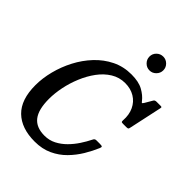

<svg xmlns="http://www.w3.org/2000/svg" viewBox="-278 -1132 1279 1279"><g transform="rotate(45 361.5 -492.0)"><path d="M624.5 -265.5Q605 -219 575.8 -170.2Q546.5 -121.5 506 -80.2Q465.5 -39 411.2 -13.8Q357 11.5 286.5 11.5Q161.5 11.5 93 -55.2Q24.5 -122 24.5 -258Q24.5 -324 42.5 -394.2Q60.5 -464.5 94.5 -529.8Q128.5 -595 177.8 -647.5Q227 -700 289.8 -730.8Q352.5 -761.5 427 -761.5Q495.5 -761.5 536.8 -738.5Q578 -715.5 601 -685.5Q608.5 -675.5 611 -675.5Q613.5 -675.5 621 -687L653 -741.5Q659 -750.5 674 -750.5H711Q720 -750.5 721.8 -748.2Q723.5 -746 722 -738L672 -506Q670 -495 666.8 -491.8Q663.5 -488.5 650 -488.5H619.5Q607 -488.5 604.8 -492Q602.5 -495.5 603 -505.5Q607 -560 587.2 -602Q567.5 -644 528.8 -667.5Q490 -691 438 -691Q383.5 -691 338.5 -663.2Q293.5 -635.5 259 -588.8Q224.5 -542 200.8 -485Q177 -428 165 -368.8Q153 -309.5 153 -257.5Q153 -157 190 -109.8Q227 -62.5 305 -62.5Q349.5 -62.5 386.8 -81.8Q424 -101 454.8 -132Q485.5 -163 509.2 -199.2Q533 -235.5 549.5 -269Q553 -277 557.8 -281.2Q562.5 -285.5 573 -285.5H604.5Q623 -285.5 626.2 -281.5Q629.5 -277.5 624.5 -265.5ZM492.5 -864.5Q465.5 -864.5 446.2 -884Q427 -903.5 427 -930Q427 -957 446.2 -976Q465.5 -995 492.5 -995Q519 -995 538.2 -976Q557.5 -957 557.5 -930Q557.5 -903.5 538.2 -884Q519 -864.5 492.5 -864.5Z"/></g></svg>

Font: Besley* Narrow Medium
Style: Italic
Weight: 500
Width: 4
Italic angle: -13°
Designer: Owen Earl
Foundry: indestructible type*
Version: Version 3.000; ttfautohint (v1.8.3)